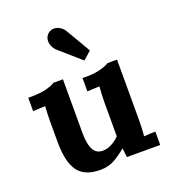

<svg xmlns="http://www.w3.org/2000/svg" viewBox="-114 -675 692 774"><g transform="rotate(-20 232.0 -288.0)"><path d="M186.3 12.1Q118.8 12.1 90.2 -27.5Q61.6 -67.1 61.6 -154V-240.2Q61.6 -254.1 62.2 -271.5Q62.7 -289 63.8 -305.8Q52.1 -305.1 35.6 -304.5Q19.1 -304 11.4 -303.3V-360.5H18.7Q65.6 -360.5 92.2 -368.2Q118.8 -375.9 126.9 -382.8H168.3V-153.3Q168.3 -104.5 181 -80.9Q193.6 -57.2 221.5 -57.2Q240.9 -57.2 260.9 -67.8Q280.9 -78.5 293.7 -93.1V-240.2Q293.7 -254.1 294.5 -271.5Q295.2 -289 296.7 -305.8Q284.9 -305.1 268.4 -304.5Q251.9 -304 244.2 -303.3V-360.5H262.2Q297.8 -360.5 324.7 -368.4Q351.7 -376.2 359 -382.8H400.4V-121Q400.4 -110.4 399.7 -91.1Q399 -71.9 397.1 -55Q408.9 -56.1 423.5 -56.7Q438.2 -57.2 446.3 -57.2V0H303.3Q302.2 -9.5 301.1 -19.6Q300 -29.7 298.9 -38.9Q275.8 -19.4 249 -3.7Q222.2 12.1 186.3 12.1ZM275.8 -424.3 184.8 -503.9Q174.6 -513.4 168.9 -526.6Q163.2 -539.8 165 -553.7Q166.9 -567.7 178.6 -578.3Q190.3 -587.8 203.5 -587.6Q216.7 -587.5 228.8 -580.1Q240.9 -572.8 248.6 -560.3L310.2 -455.1Z"/></g></svg>

Font: Parastoo
Style: Regular
Weight: 400
Foundry: Saber Rastikerdar (saber.rastikerdar@gmail.com)
Version: Version 3.000